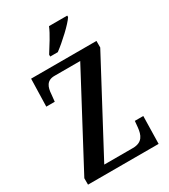

<svg xmlns="http://www.w3.org/2000/svg" viewBox="-223 -1036 1004 1140"><g transform="rotate(-30 279.5 -465.5)"><path d="M220 -784V-771H272C326 -811 407 -886 429 -921V-931H304C286 -886 248 -829 220 -784ZM34 0H518L522 -189H464L460 -146C455 -98 440 -55 373 -55H177L504 -669V-714H56L51 -525H109L114 -573C117 -622 131 -659 185 -659H361L34 -44Z"/></g></svg>

Font: Noto Serif Myanmar Condensed SemiBold
Style: Regular
Weight: 600
Width: 3
Designer: Ben Mitchell and the Monotype Design Team
Foundry: Monotype Imaging Inc.
Version: Version 2.106